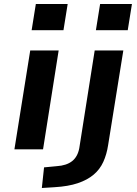

<svg xmlns="http://www.w3.org/2000/svg" viewBox="-20 -746 682 959"><path d="M138 -595 159 -726H318L297 -595ZM52 0 131 -494H273L195 0ZM459 -595 480 -726H639L618 -595ZM189 193 200 90 263 84Q312 81 340 59Q368 37 376 -6L453 -494H596L520 -21Q513 25 496 62.5Q479 100 447.5 126.5Q416 153 368.5 169Q321 185 253 189Z"/></svg>

Font: Nunito Sans 10pt Expanded
Style: Bold Italic
Weight: 700
Width: 7
Italic angle: -9°
Designer: Vernon Adams
Foundry: Vernon Adams
Version: Version 3.101;gftools[0.9.27]